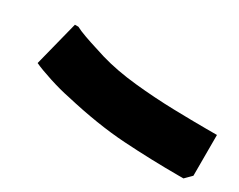

<svg xmlns="http://www.w3.org/2000/svg" viewBox="-43 -371 655 526"><g transform="rotate(30 284.5 -108.0)"><path d="M569 -149V-20L549 0H535Q447 0 359.5 -5.5Q272 -11 165 -36Q135 -42 99.5 -53.5Q64 -65 45 -74L81 -216H92Q103 -210 122.5 -203Q142 -196 161.5 -190Q181 -184 193 -180Q244 -165 307.5 -158.5Q371 -152 431.5 -150.5Q492 -149 535 -149Z"/></g></svg>

Font: Kufam
Style: Bold Italic
Weight: 700
Italic angle: -11°
Designer: Artur Schmal
Foundry: Original Type
Version: Version 1.301; ttfautohint (v1.8.3)